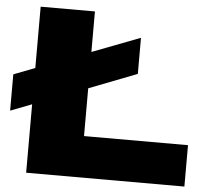

<svg xmlns="http://www.w3.org/2000/svg" viewBox="-91 -807 947 864"><g transform="rotate(5 383.0 -375.0)"><path d="M-38.1 -436 58.1 -473.1V-750H303.2V-566.9L520 -649.9V-486.8L303.2 -402.8V-187H772.9V0H58.1V-309.1L-38.1 -272Z"/></g></svg>

Font: Mattone
Style: Bold
Weight: 700
Width: 6
Designer: Nunzio Mazzaferro
Foundry: Collletttivo
Version: Version 2.000;Glyphs 3.2 (3217)